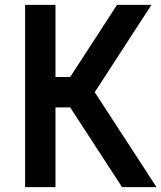

<svg xmlns="http://www.w3.org/2000/svg" viewBox="-20 -770 664 790"><path d="M482.3 0 268.8 -328.1H208.3V0H83.3V-750H208.3V-453.1H268.8L461.5 -750H603.1L369.8 -390.6L624 0Z"/></svg>

Font: Vladivostok Bold
Style: Regular
Weight: 700
Width: 4
Designer: Michael Sharanda
Foundry: Michael Sharanda
Version: Version 1.005